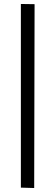

<svg xmlns="http://www.w3.org/2000/svg" viewBox="-20 -787 269 966"><path d="M85 157V-767L154 -766L152 159Z"/></svg>

Font: Ekushey Lal Sabuj Normal
Style: Bold
Weight: 700
Designer: Al Mamun Sumon
Foundry: Al Mamun Sumon
Version: Version 1.0